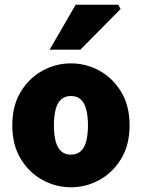

<svg xmlns="http://www.w3.org/2000/svg" viewBox="-20 -780 600 812"><path d="M280 12Q216 12 159.5 -19Q103 -50 67.5 -108.5Q32 -167 32 -250Q32 -333 67.5 -391.5Q103 -450 159.5 -481Q216 -512 280 -512Q344 -512 400.5 -481Q457 -450 492.5 -391.5Q528 -333 528 -250Q528 -167 492.5 -108.5Q457 -50 400.5 -19Q344 12 280 12ZM280 -126Q306 -126 322 -141Q338 -156 345 -184Q352 -212 352 -250Q352 -288 345 -316Q338 -344 322 -359Q306 -374 280 -374Q254 -374 238 -359Q222 -344 215 -316Q208 -288 208 -250Q208 -212 215 -184Q222 -156 238 -141Q254 -126 280 -126ZM190 -570 300 -760H480L490 -742L320 -570Z"/></svg>

Font: Source Sans 3 Black
Style: Regular
Weight: 900
Designer: Paul D. Hunt
Foundry: Adobe
Version: Version 3.046;hotconv 1.0.118;makeotfexe 2.5.65603